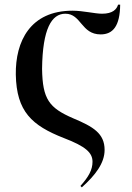

<svg xmlns="http://www.w3.org/2000/svg" viewBox="-20 -593 567 826"><path d="M48 -272C51 -113 117 -53 255 1C349 37 378 64 378 103C378 138 361 168 326 207L332 213C390 161 430 109 430 52C430 -19 381 -48 295 -84C191 -129 163 -166 161 -297C163 -469 202 -534 261 -534C330 -534 329 -445 413 -445C466 -445 496 -481 497 -573H488C482 -553 465 -534 419 -534C388 -534 337 -547 292 -547C110 -547 46 -415 48 -272Z"/></svg>

Font: Noto Serif Display Medium
Style: Regular
Weight: 500
Designer: Monotype Design Team
Foundry: Monotype Imaging Inc.
Version: Version 2.009